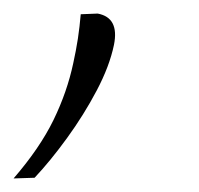

<svg xmlns="http://www.w3.org/2000/svg" viewBox="-60 -106 294 283"><path d="M-40 157Q-1.5 112.5 18.8 71Q39 29.5 48 -13Q52 -31 54.8 -49Q57.5 -67 59 -85L84 -86Q116 -80 108 -40Q101.5 -8.5 82.5 27.5Q63.5 63.5 39 97.2Q14.5 131 -9 156Z"/></svg>

Font: Commissioner Flair Thin
Style: Italic
Weight: 100
Italic angle: -12°
Designer: Kostas Bartsokas
Foundry: Kostas Bartsokas
Version: Version 1.000; ttfautohint (v1.8.3)